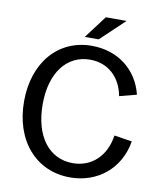

<svg xmlns="http://www.w3.org/2000/svg" viewBox="-94 -931 857 1019"><g transform="rotate(10 335.0 -421.0)"><path d="M353 14C500 14 618 -80 643 -231L547 -246C531 -134 456 -63 354 -63C225 -63 143 -172 143 -344C143 -513 225 -620 351 -620C447 -620 517 -556 535 -456L627 -480C595 -610 488 -694 347 -694C166 -694 43 -551 43 -342C43 -130 169 14 353 14ZM301 -734H376L505 -856H393Z"/></g></svg>

Font: Ronzino
Style: Regular
Weight: 400
Designer: Nunzio Mazzaferro
Foundry: Collletttivo
Version: Version 1.000;Glyphs 3.3 (3337)